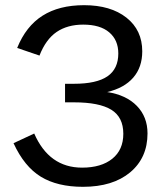

<svg xmlns="http://www.w3.org/2000/svg" viewBox="-20 -718 644 748"><path d="M303.2 9.8C380.7 9.8 442 -9 487.1 -46.6C532.1 -84.2 554.7 -134.8 554.7 -198.2C554.7 -241.2 540.9 -276.9 513.2 -305.4C485.5 -333.9 446.9 -351.9 397.5 -359.4C441.7 -369.8 475.6 -388.5 499 -415.5C522.5 -442.5 534.2 -476.7 534.2 -518.1C534.2 -573.1 513.7 -616.8 472.7 -649.2C431.6 -681.6 376.6 -697.8 307.6 -697.8C242.5 -697.8 188.5 -684.1 145.5 -656.7C102.5 -629.4 69.7 -587.6 46.9 -531.2L133.8 -501.5C150.4 -543.8 172.7 -574.5 200.7 -593.5C228.7 -612.5 263.2 -622.1 304.2 -622.1C348.1 -622.1 381.9 -612.1 405.5 -592C429.1 -572 440.9 -544.6 440.9 -509.8C440.9 -469.7 426.8 -440 398.7 -420.7C370.5 -401.3 327 -391.6 268.1 -391.6H233.4V-319.3H268.1C333.8 -319.3 382.3 -309.7 413.6 -290.5C444.8 -271.3 460.4 -240.1 460.4 -196.8C460.4 -155.1 446.1 -122.7 417.5 -99.6C388.8 -76.5 349.6 -64.9 299.8 -64.9C214.2 -64.9 152 -109.2 113.3 -197.8L32.7 -160.2C60.7 -99.3 96.2 -55.7 139.2 -29.5C182.1 -3.3 236.8 9.8 303.2 9.8Z"/></svg>

Font: Arimo
Style: Regular
Weight: 400
Designer: Steve Matteson
Foundry: Monotype Imaging Inc.
Version: Version 1.32